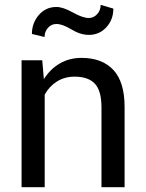

<svg xmlns="http://www.w3.org/2000/svg" viewBox="-20 -779 608 799"><path d="M155.8 -528.3 162.6 -449.7Q189 -491.7 228.8 -514.9Q268.6 -538.1 319.3 -538.1Q404.8 -538.1 451.7 -488Q498.5 -438 498.5 -333.5V0H402.3V-331.5Q402.3 -401.4 374.8 -430.7Q347.2 -460 290.5 -460Q249 -460 217 -439.9Q185.1 -419.9 166 -385.3V0H69.8V-528.3ZM451.7 -743.2Q451.7 -697.3 422.6 -665.5Q393.6 -633.8 349.6 -633.8Q314.9 -633.8 277.3 -656.5Q239.7 -679.2 214.8 -679.2Q193.8 -679.2 179.7 -663.3Q165.5 -647.5 165.5 -625L112.8 -637.7Q112.8 -683.1 141.6 -716.6Q170.4 -750 214.8 -750Q242.2 -750 283.2 -727.1Q324.2 -704.1 349.6 -704.1Q369.6 -704.1 384.3 -720Q398.9 -735.8 398.9 -758.8Z"/></svg>

Font: GeogebraSans
Style: Regular
Weight: 400
Designer: Google
Version: Version 1.100140; 2013